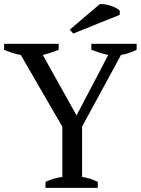

<svg xmlns="http://www.w3.org/2000/svg" viewBox="-20 -913 684 933"><path d="M0 0ZM424 -700H644V-671Q606 -652 568 -646L379 -298V-53Q418 -48 455 -29V0H201V-29Q237 -47 283 -53V-297L81 -646Q58 -650 38.5 -656.5Q19 -663 0 -671V-700H265V-671Q250 -665 231 -658.5Q212 -652 188 -646L352 -352L506 -646Q483 -651 462.5 -657.5Q442 -664 424 -671ZM465 -893Q474 -894 488 -892Q502 -890 516.5 -885.5Q531 -881 543.5 -874.5Q556 -868 562 -861V-841L336 -750L319 -769Z"/></svg>

Font: PT Serif
Style: Regular
Weight: 400
Designer: A.Korolkova, O.Umpeleva, V.Yefimov
Foundry: ParaType Ltd
Version: Version 1.000W OFL; ttfautohint (v1.6)